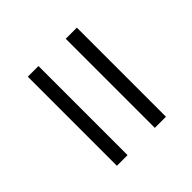

<svg xmlns="http://www.w3.org/2000/svg" viewBox="-25 -597 573 573"><g transform="rotate(45 262.0 -310.5)"><path d="M77 -367V-414H453V-367ZM77 -207V-252H453V-207Z"/></g></svg>

Font: Manuale Light
Style: Italic
Weight: 300
Italic angle: -11°
Version: Version 1.002